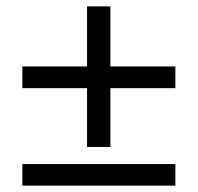

<svg xmlns="http://www.w3.org/2000/svg" viewBox="-20 -621 620 601"><path d="M325.5 -601V-413H529V-345H325.5V-161H252.5V-345H50V-413H252.5V-601ZM50 -107.5H529V-40H50Z"/></svg>

Font: LatoHex
Style: Regular
Weight: 400
Designer: Lukasz Dziedzic
Foundry: tyPoland Lukasz Dziedzic
Version: Version 1.104; Western+Polish opensource